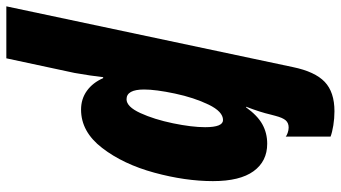

<svg xmlns="http://www.w3.org/2000/svg" viewBox="-312 -560 1050 591"><g transform="rotate(90 212.5 -265.0)"><path d="M124 -642Q138 -710 169.5 -740Q201 -770 260 -770Q282 -770 303.5 -766.5Q325 -763 338 -758V-620Q335 -623 326.5 -626Q318 -629 310 -629Q296 -629 288 -620Q280 -611 274 -588L270 -573Q263 -542 246 -498H248Q273 -533 300 -548Q327 -563 360 -563Q414 -563 444.5 -521Q475 -479 475 -396Q475 -311 449 -215.5Q423 -120 373 -55Q323 10 255 10Q222 10 197 -8Q172 -26 158 -58H155Q151 -21 142 30L97 240H-63ZM309 -372Q309 -427 287 -427Q261 -427 239.5 -382.5Q218 -338 205.5 -279Q193 -220 193 -184Q193 -130 223 -130Q246 -130 265.5 -172.5Q285 -215 297 -273Q309 -331 309 -372Z"/></g></svg>

Font: Noto Sans UI CondBlack
Style: Italic
Weight: 900
Width: 3
Italic angle: -12°
Designer: Monotype Design Team
Foundry: Monotype Imaging Inc.
Version: Version 1.001